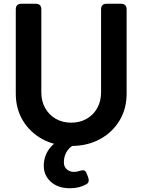

<svg xmlns="http://www.w3.org/2000/svg" viewBox="-20 -765 758 1022"><path d="M359 12Q273 12 206.5 -24Q140 -60 102 -123Q64 -186 64 -266V-715Q64 -745 94 -745H170Q200 -745 200 -715V-273Q200 -226 220.5 -189.5Q241 -153 277 -132.5Q313 -112 359 -112Q405 -112 441 -132.5Q477 -153 497.5 -189.5Q518 -226 518 -273V-715Q518 -745 548 -745H624Q654 -745 654 -715V-266Q654 -186 616 -123Q578 -60 511.5 -24Q445 12 359 12ZM352 237Q289 237 251 203Q213 169 213 118Q213 61 250 17.5Q287 -26 364 -39H371Q393 -39 393 -17V0Q362 6 341 33.5Q320 61 320 99Q320 124 336.5 137Q353 150 373 150Q388 150 403 145Q417 140 426.5 142Q436 144 441 158L449 178Q459 206 439 216Q422 226 400 231.5Q378 237 352 237Z"/></svg>

Font: Pitagon Sans Text
Style: Bold
Weight: 700
Designer: Travis Tran
Foundry: Pitagon
Version: Version 1.001; ttfautohint (v1.8.4.7-5d5b);gftools[0.9.26]